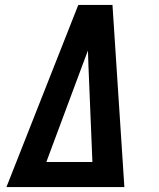

<svg xmlns="http://www.w3.org/2000/svg" viewBox="-20 -755 640 775"><path d="M6 0 296 -735H434L482 0ZM167 -101H353L337 -490Q337 -505 336 -520.5Q335 -536 335 -551Q329 -536 323.5 -520.5Q318 -505 312 -490Z"/></svg>

Font: Iosevka Slab Extended
Style: Bold Italic
Weight: 700
Width: 7
Italic angle: -9°
Monospace: yes
Designer: Belleve Invis
Foundry: Belleve Invis
Version: Version 11.1.0; ttfautohint (v1.8.3)